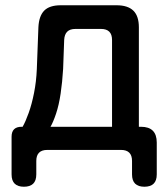

<svg xmlns="http://www.w3.org/2000/svg" viewBox="-20 -570 640 730"><path d="M71 140Q48 140 36 128.5Q24 117 24 93V-50Q24 -69 33.5 -78.5Q43 -88 62 -88H66Q77 -107 89 -140.5Q101 -174 109.5 -217Q118 -260 120 -307L126 -466Q128 -509 148 -529.5Q168 -550 211 -550H423Q466 -550 487 -529.5Q508 -509 508 -466V-88H516Q546 -88 561 -73Q576 -58 576 -28V93Q576 117 564 128.5Q552 140 529 140Q506 140 494 128.5Q482 117 482 93V42Q482 21 471.5 10.5Q461 0 440 0H160Q139 0 128.5 10.5Q118 21 118 42V93Q118 117 106 128.5Q94 140 71 140ZM406 -418Q406 -439 395.5 -449.5Q385 -460 364 -460H267Q246 -460 235.5 -449.5Q225 -439 224 -418L220 -308Q217 -258 210.5 -214Q204 -170 193 -137.5Q182 -105 172 -88H406Z"/></svg>

Font: Maple Mono Medium
Style: Regular
Weight: 500
Monospace: yes
Designer: subframe7536
Version: Version 7.000